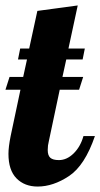

<svg xmlns="http://www.w3.org/2000/svg" viewBox="-39 -678 368 704"><path d="M309 -179Q272 -71 214 -32.5Q156 6 99 6Q51 6 21.5 -24Q-8 -54 -8 -114Q-8 -139 0 -179L36 -349H-19L-4 -396H46L60 -460H27L35 -500H68L98 -638L246 -658L212 -500H272L264 -460H204L190 -396H266L251 -349H180L140 -160Q136 -145 136 -128Q136 -108 145.5 -99.5Q155 -91 177 -91Q206 -91 231 -115.5Q256 -140 267 -179Z"/></svg>

Font: Lobster
Style: Regular
Weight: 400
Designer: Impallari Type
Foundry: Impallari Type
Version: Version 2.100